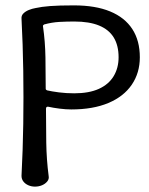

<svg xmlns="http://www.w3.org/2000/svg" viewBox="-20 -694 555 714"><path d="M110 0Q97 0 85.5 -5Q74 -10 67 -19Q60 -28 60 -40Q65 -135 66.5 -233.5Q68 -332 66.5 -431Q65 -530 60 -625Q59 -636 67 -644Q75 -652 87.5 -657Q100 -662 112 -664Q134 -669 166.5 -671.5Q199 -674 255 -674Q335 -674 389.5 -651.5Q444 -629 472 -586Q500 -543 500 -481Q500 -423 470 -379Q440 -335 383 -311Q326 -287 245 -287Q225 -287 201.5 -290Q178 -293 160 -297Q156 -298 153.5 -296Q151 -294 151 -290Q151 -229 152 -164.5Q153 -100 161 -39Q163 -28 155.5 -19Q148 -10 136 -5Q124 0 110 0ZM144 -603Q142 -602 140.5 -600Q139 -598 140 -595Q148 -540 149 -480.5Q150 -421 150 -364Q150 -360 155 -358Q172 -354 199 -350.5Q226 -347 256 -347Q311 -347 347.5 -363.5Q384 -380 402.5 -410.5Q421 -441 421 -481Q421 -525 403 -554.5Q385 -584 348.5 -599Q312 -614 256 -614Q229 -614 201 -612.5Q173 -611 144 -603Z"/></svg>

Font: Winky Sans Light
Style: Regular
Weight: 300
Designer: Simon Atzbach
Foundry: typofactur
Version: Version 1.205